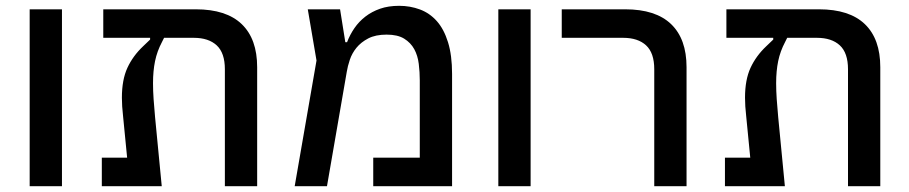

<svg xmlns="http://www.w3.org/2000/svg" viewBox="-20 -640 3123 660"><path d="M82 -608H193V0H82Z M330 -98H417L403 -241Q401 -258 400 -274Q399 -290 399 -304Q399 -366 418 -407Q437 -448 472 -481L496 -504V-510H335V-608H653Q758 -608 811 -557Q864 -506 864 -409V0H753V-402Q753 -458 725 -484Q697 -510 646 -510H544L537 -496Q520 -464 513 -430Q506 -396 506 -354Q506 -328 508 -299Q510 -270 513 -238L536 0H330Z M1068 -432 1038 -608H1149L1167 -495H1173Q1183 -521 1198.5 -543.5Q1214 -566 1236 -583Q1258 -600 1286.5 -610Q1315 -620 1352 -620Q1390 -620 1423.5 -607.5Q1457 -595 1481.5 -567.5Q1506 -540 1520 -495Q1534 -450 1534 -386V0H1263V-98H1423V-364Q1423 -392 1419.5 -420.5Q1416 -449 1404 -471Q1392 -493 1369.5 -507Q1347 -521 1309 -521Q1271 -521 1246 -508Q1221 -495 1205.5 -476Q1190 -457 1182.5 -434.5Q1175 -412 1172 -393L1104 0H993Z M1693 -608H1804V0H1693Z M2229 -402Q2229 -458 2201 -484Q2173 -510 2122 -510H1911V-608H2129Q2234 -608 2287 -557Q2340 -506 2340 -409V0H2229Z M2472 -98H2559L2545 -241Q2543 -258 2542 -274Q2541 -290 2541 -304Q2541 -366 2560 -407Q2579 -448 2614 -481L2638 -504V-510H2477V-608H2795Q2900 -608 2953 -557Q3006 -506 3006 -409V0H2895V-402Q2895 -458 2867 -484Q2839 -510 2788 -510H2686L2679 -496Q2662 -464 2655 -430Q2648 -396 2648 -354Q2648 -328 2650 -299Q2652 -270 2655 -238L2678 0H2472Z"/></svg>

Font: IBM Plex Sans Hebrew Medm
Style: Regular
Weight: 500
Designer: Mike Abbink, Paul van der Laan, Pieter van Rosmalen, Yanek Iontef
Foundry: Bold Monday
Version: Version 1.3